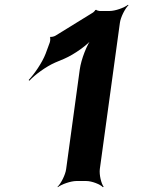

<svg xmlns="http://www.w3.org/2000/svg" viewBox="-20 -758 613 804"><path d="M398 -50 482 -662C485 -686 504 -723 518 -736L516 -738C501 -726 463 -712 439 -712H397C394 -712 383 -715 383 -717L379 -716C379 -714 370 -705 367 -704L213 -609C209 -606 195 -602 192 -604L189 -600C192 -598 190 -584 188 -579L171 -533C156 -494 122 -446 100 -423L103 -420C125 -444 172 -479 211 -496L249 -512C291 -530 347 -570 369 -598L366 -600C344 -572 320 -510 314 -467L257 -50C254 -26 235 11 221 24L222 26C237 14 276 0 300 0H341C365 0 400 14 411 26L414 24C404 11 395 -26 398 -50Z"/></svg>

Font: Asimov
Style: EdgeIt
Weight: 500
Designer: Google
Version: Version 2.000980: 2014